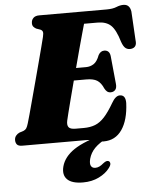

<svg xmlns="http://www.w3.org/2000/svg" viewBox="-66 -768 826 1047"><g transform="rotate(-5 347.5 -244.0)"><path d="M381 0H34Q12 0 4.2 -9.5Q-3.5 -19 -3.5 -33.5Q-3.5 -47.5 4.5 -57.5Q12.5 -67.5 24 -72.5L47 -80Q57 -84 62.5 -92.2Q68 -100.5 73.5 -119Q77.5 -131.5 86.8 -165.5Q96 -199.5 108.5 -246Q121 -292.5 134.8 -343.8Q148.5 -395 161.2 -443Q174 -491 183.5 -527.8Q193 -564.5 197 -581Q202 -601 199 -609.5Q196 -618 186 -622L164.5 -629.5Q156 -634 149.8 -641Q143.5 -648 143.5 -660.5Q143.5 -678 154.5 -689Q165.5 -700 187 -700H555.5Q589.5 -700 610 -708.5Q630.5 -717 649 -717Q683.5 -717 689.5 -677L698.5 -519Q704 -479.5 671 -474.5Q654 -472 641.2 -481Q628.5 -490 619 -517.5Q599.5 -584 573.5 -608.5Q547.5 -633 500.5 -633H426.5Q422.5 -619 412.5 -583.2Q402.5 -547.5 389.2 -498.5Q376 -449.5 362 -396.5H416.5Q440 -396.5 459 -408.8Q478 -421 491 -456Q503 -477.5 523 -477.5Q552 -477.5 556 -445L571 -292.5Q573.5 -269.5 564.2 -258.8Q555 -248 539 -248Q527 -248 519.2 -254.5Q511.5 -261 506 -271.5Q492 -304 471.2 -316.8Q450.5 -329.5 412.5 -329.5H344Q331 -279.5 319.2 -234.8Q307.5 -190 299.5 -158Q291.5 -126 289 -114.5Q284 -90.5 293 -78.8Q302 -67 331 -67H376Q411 -67 438 -77.5Q465 -88 489.2 -114.5Q513.5 -141 541.5 -189Q563 -227 586.5 -227Q618.5 -227 618 -182.5Q614 -89.5 577.8 -37Q541.5 15.5 477 15.5Q453 15.5 431.2 7.8Q409.5 0 381 0ZM493.5 -28 499 -2.5Q454 20.5 429.2 45.5Q404.5 70.5 395.5 104Q389 130.5 396.2 142.8Q403.5 155 419.5 155Q431.5 155 442.5 149.5Q453.5 144 465 134Q473.5 127.5 480.2 124.8Q487 122 494 124.5Q501 127 502.8 136.8Q504.5 146.5 492.5 162.5Q472 190.5 433.5 209.5Q395 228.5 346.5 228.5Q285 228.5 259.8 203Q234.5 177.5 246.5 132Q260.5 80 316.2 42.5Q372 5 493.5 -28Z"/></g></svg>

Font: Fraunces 72pt S050 Black
Style: Italic
Weight: 900
Italic angle: -16°
Version: Version 1.000; ttfautohint (v1.8.3)